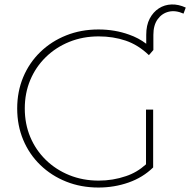

<svg xmlns="http://www.w3.org/2000/svg" viewBox="-20 -836 852 860"><path d="M421 4Q343 4 276.5 -22.5Q210 -49 160.5 -97Q111 -145 84 -209.5Q57 -274 57 -350Q57 -426 84 -490.5Q111 -555 160.5 -603Q210 -651 276.5 -677.5Q343 -704 421 -704Q494 -704 558 -681Q601 -666 635 -640V-680Q635 -723 650.5 -752.5Q666 -782 691.5 -798.5Q717 -815 748.5 -816Q780 -817 812 -802L802 -775Q766 -791 735.5 -783.5Q705 -776 686 -749.5Q667 -723 667 -680V-612L647 -589Q599 -635 543 -654Q487 -673 422 -673Q351 -673 290.5 -648.5Q230 -624 185 -580Q140 -536 115.5 -477.5Q91 -419 91 -350Q91 -281 115.5 -222.5Q140 -164 185 -120Q230 -76 290.5 -51.5Q351 -27 422 -27Q486 -27 544 -47Q593 -63 634 -100V-345H666V-86Q620 -41 556 -18.5Q492 4 421 4Z"/></svg>

Font: Montserrat Thin ExtraLight
Style: Regular
Weight: 250
Version: Version 9.000